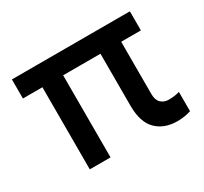

<svg xmlns="http://www.w3.org/2000/svg" viewBox="-109 -641 852 802"><g transform="rotate(-30 317.0 -239.5)"><path d="M604 -94V-1Q591 3 575 6Q559 9 539 9Q475 9 437.5 -28.5Q400 -66 400 -145V-473L500 -448V-143Q500 -115 514.5 -101Q529 -87 551 -87Q568 -87 581 -89Q594 -91 604 -94ZM220 0H120V-473L220 -448ZM26 -396V-488H595V-396Z"/></g></svg>

Font: Gabarito
Style: Regular
Weight: 400
Designer: Leandro Assis / Alvaro Franca / Felipe Casaprima
Foundry: Naipe Foundry
Version: Version 1.000